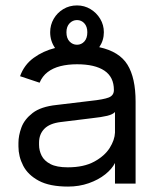

<svg xmlns="http://www.w3.org/2000/svg" viewBox="-20 -677 584 708"><path d="M231 11Q163 11 123 -10.5Q83 -32 65.5 -66Q48 -100 48 -137V-150Q48 -177 59 -207Q70 -237 100.5 -260.5Q131 -284 189 -290L314 -305Q362 -310 381 -317.5Q400 -325 400 -345Q400 -393 365 -416.5Q330 -440 264 -440Q230 -440 202.5 -433Q175 -426 155.5 -411Q136 -396 126 -372L54 -396Q69 -438 104 -463.5Q139 -489 183 -500Q165 -526 165 -558Q165 -585 178 -607.5Q191 -630 213.5 -643.5Q236 -657 264 -657Q291 -657 313.5 -643.5Q336 -630 349.5 -607.5Q363 -585 363 -558Q363 -528 346 -503Q420 -487 450 -438.5Q480 -390 480 -302V0H404V-76Q393 -54 368 -34Q343 -14 307.5 -1.5Q272 11 231 11ZM230 -60Q289 -60 327.5 -81Q366 -102 384.5 -131.5Q403 -161 404 -188Q404 -206 404 -229Q404 -252 404 -264Q396 -255 375.5 -250Q355 -245 318 -241L204 -227Q163 -222 143.5 -202Q124 -182 124 -151V-143Q124 -122 133.5 -103Q143 -84 166 -72Q189 -60 230 -60ZM264 -512Q280 -512 291 -524Q302 -536 302 -558Q302 -579 291 -591Q280 -603 264 -603Q248 -603 236.5 -591Q225 -579 225 -558Q225 -536 236.5 -524Q248 -512 264 -512Z"/></svg>

Font: Nata Sans
Style: Regular
Weight: 400
Designer: Daniel Uzquiano Cruz
Version: Version 1.001